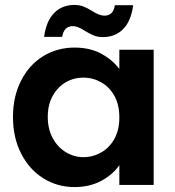

<svg xmlns="http://www.w3.org/2000/svg" viewBox="-20 -758 718 787"><path d="M33.2 -278.8Q33.2 -362.8 66.7 -428Q100.1 -493.2 157.5 -528.1Q214.8 -563 286.1 -563Q348.1 -563 394.5 -538.1Q440.9 -513.2 469.2 -475.1V-554.2H609.9V0H469.2V-81.1Q442.4 -42 394.8 -16.6Q347.2 8.8 285.2 8.8Q215.3 8.8 157.7 -27.1Q100.1 -63 66.7 -128.4Q33.2 -193.8 33.2 -278.8ZM160.6 -606.9Q169.9 -672.9 202.4 -705.3Q234.9 -737.8 284.7 -737.8Q305.7 -737.8 321.8 -731.4Q337.9 -725.1 357.9 -712.9Q387.7 -693.8 407.7 -693.8Q444.8 -693.8 450.7 -736.8H525.9Q517.1 -670.9 484.4 -638.4Q451.7 -606 401.9 -606Q380.9 -606 364.7 -612.5Q348.6 -619.1 328.6 -630.9Q299.8 -650.9 278.8 -650.9Q241.7 -650.9 234.9 -606.9ZM175.8 -278.8Q175.8 -229 196.3 -191.4Q216.8 -153.8 250.5 -133.8Q284.2 -113.8 321.8 -113.8Q360.8 -113.8 395 -133.3Q429.2 -152.8 449.2 -189.5Q469.2 -226.1 469.2 -276.9Q469.2 -328.1 449.2 -364.5Q429.2 -400.9 395 -420.4Q360.8 -439.9 321.8 -439.9Q282.7 -439.9 249.8 -420.9Q216.8 -401.9 196.3 -365.5Q175.8 -329.1 175.8 -278.8Z"/></svg>

Font: Poppins SemiBold
Style: Regular
Weight: 600
Designer: Ninad Kale (Devanagari), Jonny Pinhorn (Latin)
Foundry: Indian Type Foundry
Version: 4.004